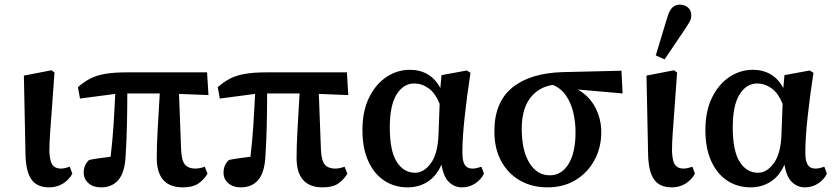

<svg xmlns="http://www.w3.org/2000/svg" viewBox="-20 -794 3596 828"><path d="M192 14Q140 14 116 -19.5Q92 -53 90 -126L83 -468L202 -491L215 -481Q208 -379 203 -315.5Q198 -252 195.5 -212Q193 -172 193 -140Q195 -97 207 -82Q219 -67 242 -67Q252 -67 262 -69.5Q272 -72 281 -75L292 -45Q277 -18 251 -2Q225 14 192 14Z M325 -369 316 -418Q341 -440 367 -454Q393 -468 431 -475Q469 -482 528 -482H873L879 -384L752 -389L761 -149Q763 -101 778 -84Q793 -67 822 -67Q833 -67 844 -69.5Q855 -72 863 -75L875 -45Q858 -17 834 -1.5Q810 14 769 14Q656 14 656 -113Q656 -166 660 -236.5Q664 -307 669 -391H529Q529 -326 527.5 -258Q526 -190 522 -126Q519 -52 491.5 -19Q464 14 416 14Q382 14 361.5 -4Q341 -22 341 -49Q341 -83 364 -104Q382 -108 407 -111.5Q432 -115 457 -118Q465 -184 469.5 -253.5Q474 -323 477 -389Z M928 -369 919 -418Q944 -440 970 -454Q996 -468 1034 -475Q1072 -482 1131 -482H1476L1482 -384L1355 -389L1364 -149Q1366 -101 1381 -84Q1396 -67 1425 -67Q1436 -67 1447 -69.5Q1458 -72 1466 -75L1478 -45Q1461 -17 1437 -1.5Q1413 14 1372 14Q1259 14 1259 -113Q1259 -166 1263 -236.5Q1267 -307 1272 -391H1132Q1132 -326 1130.5 -258Q1129 -190 1125 -126Q1122 -52 1094.5 -19Q1067 14 1019 14Q985 14 964.5 -4Q944 -22 944 -49Q944 -83 967 -104Q985 -108 1010 -111.5Q1035 -115 1060 -118Q1068 -184 1072.5 -253.5Q1077 -323 1080 -389Z M1661 -245Q1661 -143 1691 -96Q1721 -49 1770 -49Q1808 -49 1838 -90Q1868 -131 1871 -213L1876 -346Q1857 -393 1828 -413.5Q1799 -434 1766 -434Q1720 -434 1690.5 -387Q1661 -340 1661 -245ZM1738 14Q1682 14 1638 -14.5Q1594 -43 1568.5 -98.5Q1543 -154 1543 -233Q1543 -315 1571.5 -373Q1600 -431 1646.5 -462Q1693 -493 1748 -493Q1791 -493 1824.5 -473.5Q1858 -454 1879 -414L1884 -470L1993 -490L2009 -480Q1994 -383 1984 -291Q1974 -199 1974 -136Q1974 -99 1984.5 -83Q1995 -67 2017 -67Q2028 -67 2037.5 -69.5Q2047 -72 2056 -75L2067 -45Q2055 -20 2029.5 -3Q2004 14 1972 14Q1941 14 1917 -8Q1893 -30 1884 -84Q1861 -33 1823 -9.5Q1785 14 1738 14Z M2341 14Q2274 14 2222.5 -15.5Q2171 -45 2141.5 -99Q2112 -153 2112 -228Q2112 -353 2189 -416Q2266 -479 2407 -483L2660 -489L2665 -391L2472 -408Q2523 -378 2548 -329Q2573 -280 2573 -224Q2573 -158 2544 -104Q2515 -50 2463 -18Q2411 14 2341 14ZM2230 -239Q2230 -145 2263 -91.5Q2296 -38 2351 -38Q2402 -38 2432 -87Q2462 -136 2462 -224Q2462 -267 2452.5 -308Q2443 -349 2421.5 -381Q2400 -413 2364 -428Q2301 -418 2265.5 -370Q2230 -322 2230 -239Z M2877 14Q2825 14 2801 -19.5Q2777 -53 2775 -126L2768 -468L2887 -491L2900 -481Q2893 -379 2888 -315.5Q2883 -252 2880.5 -212Q2878 -172 2878 -140Q2880 -97 2892 -82Q2904 -67 2927 -67Q2937 -67 2947 -69.5Q2957 -72 2966 -75L2977 -45Q2962 -18 2936 -2Q2910 14 2877 14ZM2808 -555 2858 -720Q2867 -750 2880 -762Q2893 -774 2911 -774Q2933 -774 2947 -761.5Q2961 -749 2961 -728Q2961 -712 2953.5 -699Q2946 -686 2932 -665L2846 -538Z M3140 -245Q3140 -143 3170 -96Q3200 -49 3249 -49Q3287 -49 3317 -90Q3347 -131 3350 -213L3355 -346Q3336 -393 3307 -413.5Q3278 -434 3245 -434Q3199 -434 3169.5 -387Q3140 -340 3140 -245ZM3217 14Q3161 14 3117 -14.5Q3073 -43 3047.5 -98.5Q3022 -154 3022 -233Q3022 -315 3050.5 -373Q3079 -431 3125.5 -462Q3172 -493 3227 -493Q3270 -493 3303.5 -473.5Q3337 -454 3358 -414L3363 -470L3472 -490L3488 -480Q3473 -383 3463 -291Q3453 -199 3453 -136Q3453 -99 3463.5 -83Q3474 -67 3496 -67Q3507 -67 3516.5 -69.5Q3526 -72 3535 -75L3546 -45Q3534 -20 3508.5 -3Q3483 14 3451 14Q3420 14 3396 -8Q3372 -30 3363 -84Q3340 -33 3302 -9.5Q3264 14 3217 14Z"/></svg>

Font: Source Serif Pro Semibold
Style: Regular
Weight: 600
Designer: Frank Grießhammer
Foundry: Adobe Systems Incorporated
Version: Version 3.000;hotconv 1.0.109;makeotfexe 2.5.65596